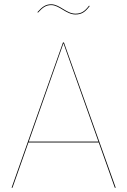

<svg xmlns="http://www.w3.org/2000/svg" viewBox="-20 -879 596 899"><path d="M220 -855.1C257.6 -855.1 289.9 -811.2 333.3 -811.2C362.3 -811.2 379.1 -822.6 400.1 -850.7L396.9 -852.4C376.8 -826 360.9 -815 333.4 -815C290.6 -815 259.9 -858.9 220 -858.9C193.6 -858.9 177.9 -847.4 155 -821.9L158.2 -820.1C180.1 -844.2 195.1 -855.1 220 -855.1ZM517.6 0H521.9L279.4 -680.1H274.9L34.3 0H38.4L113.2 -212H442.3ZM114.6 -215.9 277.1 -676.5 440.9 -215.9Z"/></svg>

Font: Fira Sans Four
Style: Regular
Weight: 100
Designer: Carrois Corporate & Edenspiekermann AG
Foundry: Carrois Corporate GbR & Edenspiekermann AG
Version: Version 4.203;PS 004.203;hotconv 1.0.88;makeotf.lib2.5.64775